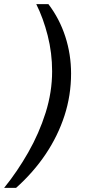

<svg xmlns="http://www.w3.org/2000/svg" viewBox="-82 -755 435 932"><path d="M-62 157Q2 78 55 -15Q108 -108 139.5 -208Q171 -308 171 -409Q171 -498 149.5 -582.5Q128 -667 94 -735H153Q207 -664 235 -577.5Q263 -491 263 -398Q263 -292 231 -193.5Q199 -95 139.5 -6.5Q80 82 -4 157Z"/></svg>

Font: Archivo VF Beta
Style: Italic
Weight: 400
Italic angle: -10°
Designer: Hector Gatti
Foundry: Omnibus-Type
Version: Version 1.002